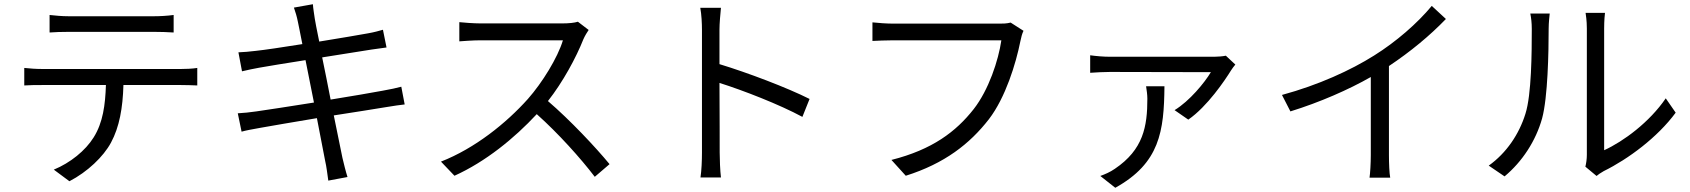

<svg xmlns="http://www.w3.org/2000/svg" viewBox="-20 -811 8010 910"><path d="M215 -740V-657C240 -659 273 -660 306 -660H710C739 -660 774 -659 803 -657V-740C774 -736 738 -734 710 -734H305C273 -734 243 -737 215 -740ZM95 -489V-406C123 -408 152 -408 182 -408H482C479 -314 468 -230 424 -160C385 -97 313 -39 235 -7L309 48C394 4 470 -68 506 -135C546 -209 562 -300 565 -408H837C861 -408 893 -407 915 -406V-489C891 -485 858 -484 837 -484H182C151 -484 123 -486 95 -489Z M1392 -707C1395 -695 1402 -656 1413 -602C1319 -587 1232 -574 1193 -570C1161 -566 1135 -564 1110 -563L1127 -473C1157 -480 1180 -485 1208 -490C1246 -497 1333 -511 1428 -526C1440 -464 1454 -393 1468 -325C1354 -307 1245 -290 1195 -283C1169 -279 1130 -275 1107 -274L1125 -187C1146 -193 1174 -198 1213 -205C1262 -214 1369 -232 1482 -251C1501 -152 1517 -71 1521 -49C1528 -19 1531 11 1536 45L1627 28C1618 0 1610 -34 1603 -63C1598 -86 1582 -166 1562 -264C1660 -279 1753 -294 1808 -303C1845 -309 1877 -314 1898 -316L1882 -400C1860 -394 1832 -388 1793 -381C1743 -372 1648 -355 1547 -339C1534 -406 1520 -477 1507 -539C1603 -554 1694 -569 1740 -576C1766 -580 1797 -584 1812 -586L1795 -670C1778 -665 1753 -658 1724 -653C1682 -645 1590 -630 1493 -614C1481 -670 1474 -711 1472 -722C1469 -744 1464 -772 1463 -791L1373 -775C1380 -755 1387 -733 1392 -707Z M2770 -669 2719 -708C2703 -703 2677 -700 2644 -700H2258C2228 -700 2171 -704 2157 -706V-615C2168 -616 2223 -620 2258 -620H2648C2623 -537 2550 -419 2482 -342C2379 -227 2231 -108 2070 -45L2134 22C2282 -45 2417 -155 2524 -270C2626 -179 2732 -61 2799 27L2869 -33C2804 -112 2682 -242 2577 -332C2648 -422 2711 -539 2745 -625C2751 -639 2764 -661 2770 -669Z M3307 -88C3307 -51 3305 -2 3300 30H3397C3393 -3 3391 -57 3391 -88C3391 -117 3391 -268 3390 -418C3501 -383 3674 -316 3783 -257L3817 -342C3712 -395 3522 -467 3390 -507C3390 -570 3390 -628 3390 -670C3390 -700 3394 -743 3397 -774H3299C3305 -743 3307 -698 3307 -670Z M4831 -665 4770 -704C4751 -699 4732 -699 4717 -699H4215C4182 -699 4143 -702 4115 -705V-617C4141 -618 4175 -620 4215 -620H4726C4712 -524 4666 -385 4595 -294C4511 -187 4399 -102 4205 -53L4273 22C4457 -36 4576 -129 4667 -246C4746 -349 4795 -510 4816 -615C4820 -634 4824 -651 4831 -665Z M5835 -505 5790 -547C5777 -544 5750 -542 5735 -542H5241C5211 -542 5175 -545 5147 -549V-466C5178 -468 5211 -470 5241 -470C5280 -470 5663 -469 5719 -469C5690 -420 5618 -332 5547 -289L5612 -244C5702 -306 5786 -431 5815 -478C5820 -486 5829 -498 5835 -505ZM5499 -402H5412C5415 -382 5418 -362 5418 -343C5418 -212 5399 -102 5264 -11C5241 5 5217 15 5195 23L5266 79C5477 -38 5497 -189 5499 -402Z M6056 -361 6096 -283C6235 -326 6372 -386 6477 -446V-76C6477 -38 6474 12 6471 31H6569C6565 11 6563 -38 6563 -76V-498C6665 -566 6757 -642 6833 -721L6766 -783C6697 -700 6597 -613 6493 -548C6382 -478 6229 -408 6056 -361Z M7494 -21 7547 23C7554 17 7565 9 7581 0C7697 -57 7836 -160 7922 -277L7875 -345C7798 -232 7675 -141 7583 -99V-676C7583 -714 7586 -743 7587 -750H7495C7496 -743 7501 -714 7501 -676V-77C7501 -57 7498 -37 7494 -21ZM7036 -26 7111 25C7195 -45 7259 -143 7289 -250C7316 -350 7320 -564 7320 -675C7320 -705 7324 -735 7325 -747H7233C7237 -726 7240 -704 7240 -674C7240 -563 7239 -363 7210 -272C7180 -175 7120 -86 7036 -26Z"/></svg>

Font: Microsoft YaHei
Style: Regular
Weight: 400
Designer: Ryoko NISHIZUKA 西塚涼子 (kana, bopomofo & ideographs); Paul D. Hunt (Latin, Greek & Cyrillic); Sandoll Communications 산돌커뮤니
Foundry: Adobe
Version: Version 2.001;hotconv 1.0.111;makeotfexe 2.5.65597